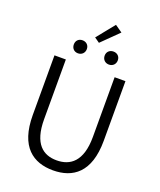

<svg xmlns="http://www.w3.org/2000/svg" viewBox="-190 -1188 1096 1317"><g transform="rotate(20 358.0 -530.0)"><path d="M358 13C502 13 617 -64 617 -297V-732H538V-296C538 -116 457 -60 358 -60C260 -60 182 -116 182 -296V-732H99V-297C99 -64 214 13 358 13ZM245 -800C273 -800 293 -820 293 -848C293 -876 273 -895 245 -895C217 -895 198 -876 198 -848C198 -820 217 -800 245 -800ZM319 -943 356 -917 477 -1036 424 -1073ZM471 -800C499 -800 519 -820 519 -848C519 -876 499 -895 471 -895C443 -895 423 -876 423 -848C423 -820 443 -800 471 -800Z"/></g></svg>

Font: Genne Gothic Normal
Style: Regular
Weight: 350
Designer: Ryoko NISHIZUKA (kana & ideographs); Paul D. Hunt (Latin, Greek & Cyrillic); Wenlong ZHANG (bopomofo); Sandoll Communica
Foundry: Adobe Systems Incorporated
Version: Version 1.004;PS 1.004;hotconv 16.6.51;makeotf.lib2.5.65220